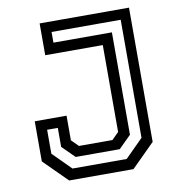

<svg xmlns="http://www.w3.org/2000/svg" viewBox="-79 -771 767 841"><g transform="rotate(-10 304.0 -350.0)"><path d="M161 0 57.5 -103V-281.5H199V-172L229.5 -141.5H378.5L409 -172V-558.5H153V-700H550.5V-103L447 0ZM184.5 -49H425.5L505.5 -129V-654H198V-606.5H458V-151L403 -96.5H207L152 -151V-235.5H104.5V-129Z"/></g></svg>

Font: Tourney Thin Medium
Style: Regular
Weight: 500
Version: Version 1.015